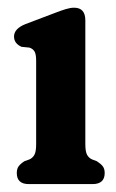

<svg xmlns="http://www.w3.org/2000/svg" viewBox="-20 -466 294 486"><path d="M196 -414.5V-101Q196 -82 200.5 -74Q205 -66 213 -62.5L225 -58Q234.5 -52 239.8 -45.5Q245 -39 245 -28Q245 0 214 0H53Q22.5 0 22.5 -28Q22.5 -39 27.5 -45.5Q32.5 -52 42 -58L54.5 -62.5Q62.5 -66 67 -74Q71.5 -82 71.5 -101V-312.5Q71.5 -328.5 67.5 -335.5Q63.5 -342.5 54.5 -345.5L34.5 -347.5Q15.5 -356 15.5 -373.5Q15.5 -393.5 44.5 -405L117 -432.5Q135 -439.5 146.8 -443Q158.5 -446.5 167.5 -446.5Q196 -446.5 196 -414.5Z"/></svg>

Font: Fraunces 144pt S100 SemiBold
Style: Regular
Weight: 600
Version: Version 1.000; ttfautohint (v1.8.3)